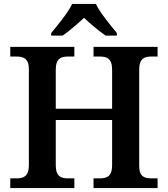

<svg xmlns="http://www.w3.org/2000/svg" viewBox="-20 -951 849 971"><path d="M239 -771H297C328 -793 375 -832 405 -861C435 -832 482 -793 514 -771H571V-784C540 -822 486 -886 465 -931H345C324 -886 270 -822 239 -784ZM32 0H356V-49H325C290 -49 262 -57 262 -116V-344H547V-116C547 -57 519 -49 484 -49H453V0H777V-49H746C713 -49 684 -56 684 -111V-598C684 -657 712 -665 746 -665H777V-714H453V-665H484C519 -665 547 -657 547 -598V-401H262V-598C262 -657 290 -665 325 -665H356V-714H32V-665H63C96 -665 126 -657 126 -602V-116C126 -57 97 -49 63 -49H32Z"/></svg>

Font: Noto Serif Semi
Style: Regular
Weight: 600
Designer: Monotype Design Team
Foundry: Monotype Imaging Inc.
Version: Version 1.002